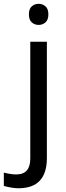

<svg xmlns="http://www.w3.org/2000/svg" viewBox="-75 -757 352 1017"><path d="M22.5 240.2Q-8.8 240.2 -54.7 228V157.2Q-17.6 167 11.2 167Q85.4 167 85.4 83V-536.1H173.3V80.1Q173.3 240.2 22.5 240.2ZM130.4 -625Q108.4 -625 93.3 -638.4Q78.1 -651.9 78.1 -681.2Q78.1 -710 93.3 -723.4Q108.4 -736.8 130.4 -736.8Q150.4 -736.8 165.8 -723.4Q181.2 -710 181.2 -681.2Q181.2 -651.9 165.8 -638.4Q150.4 -625 130.4 -625Z"/></svg>

Font: Nokora
Style: Regular
Weight: 400
Designer: Danh Hong
Foundry: Danh Hong
Version: Version 9.000